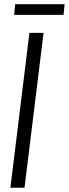

<svg xmlns="http://www.w3.org/2000/svg" viewBox="-20 -882 324 902"><path d="M28.8 0H95.2L184.6 -727.5H118.2ZM46.4 -812H278.3L283.7 -862.3H51.3Z"/></svg>

Font: Guggenheim Sans Display Light
Style: Italic
Weight: 300
Italic angle: -7°
Designer: Modified by Tom Baber under direction of Pentagram Design 2023
Foundry: rsms
Version: Version 1.001;Glyphs 3.1.2 (3151)